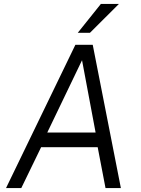

<svg xmlns="http://www.w3.org/2000/svg" viewBox="-20 -949 714 969"><path d="M10.5 0 360.5 -723H448L590 0H512.5L473 -206H187.5L87.5 0ZM218.5 -280H462.5L394 -645ZM372.5 -783.5 489 -929H580L434 -783.5Z"/></svg>

Font: Public Sans Thin Light
Style: Italic
Weight: 300
Italic angle: -8°
Version: Version 2.001